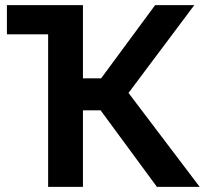

<svg xmlns="http://www.w3.org/2000/svg" viewBox="-20 -730 800 750"><path d="M7 -596V-710H168V-596ZM168 0V-710H304V-424H375L586 -710H739L482 -367L760 0H593L373 -299H304V0Z"/></svg>

Font: Rising Sun
Style: Bold
Weight: 700
Designer: Matt McInerney, Pablo Impallari, Rodrigo Fuenzalida (Raleway font), Stephen Hutchings (Greek), Cristiano Sobral (main ch
Foundry: The Rising Sun Project Authors
Version: Version 4.327; ttfautohint (v1.8.4.7-5d5b-dirty)